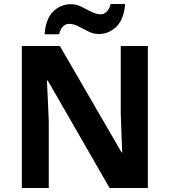

<svg xmlns="http://www.w3.org/2000/svg" viewBox="-20 -945 853 965"><path d="M723.1 0H530.8L220.2 -540H215.8Q218.3 -489.3 220.7 -438Q223.1 -386.7 225.1 -335.9V0H89.8V-713.9H280.8L590.8 -179.2H594.2Q592.3 -228.5 590.3 -277.6Q588.4 -326.7 586.9 -376V-713.9H723.1ZM204.1 -772.9Q210 -851.1 247.6 -887.5Q285.2 -923.8 336.9 -923.8Q363.8 -923.8 389.2 -911.1Q414.6 -898.4 439.2 -885.7Q463.9 -873 487.3 -873Q502 -873 515.9 -886Q529.8 -898.9 536.1 -924.8H608.9Q603 -847.7 564.9 -810.8Q526.9 -773.9 476.1 -773.9Q449.7 -773.9 424.1 -786.9Q398.4 -799.8 374 -812.5Q349.6 -825.2 326.2 -825.2Q311 -825.2 297.1 -812.3Q283.2 -799.3 276.9 -772.9Z"/></svg>

Font: Open Sans
Style: Bold
Weight: 700
Designer: Monotype Design Team
Foundry: Monotype Imaging Inc.
Version: Version 3.000; ttfautohint (v1.8.4)